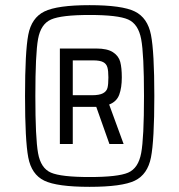

<svg xmlns="http://www.w3.org/2000/svg" viewBox="-20 -716 695 744"><path d="M578 -344Q578 -172 565 -106Q552 -40 502.5 -16Q453 8 327 8Q201 8 151.5 -16Q102 -40 89.5 -106Q77 -172 77 -344Q77 -515 89.5 -581Q102 -647 152 -671.5Q202 -696 327 -696Q453 -696 502.5 -671.5Q552 -647 565 -581Q578 -515 578 -344ZM538 -344Q538 -506 527 -564.5Q516 -623 476.5 -640.5Q437 -658 327 -658Q218 -658 178 -640.5Q138 -623 127.5 -565Q117 -507 117 -344Q117 -181 127.5 -122.5Q138 -64 177.5 -47Q217 -30 327 -30Q437 -30 476.5 -47Q516 -64 527 -122.5Q538 -181 538 -344ZM403 -311 459 -158H404L353 -302H341H262V-158H212V-528H353Q396 -528 418 -513.5Q440 -499 446 -476Q452 -453 452 -416Q452 -376 442 -349Q432 -322 403 -311ZM400 -416Q400 -442 396 -455.5Q392 -469 379.5 -475.5Q367 -482 341 -482H262V-347H336Q365 -347 379 -354.5Q393 -362 396.5 -375.5Q400 -389 400 -416Z"/></svg>

Font: Assailand
Style: Regular
Weight: 400
Designer: Hector Gatti with collaboration of the Omnibus-Type team
Foundry: Omnibus-Type
Version: Version 0.072;October 19, 2019;FontCreator 12.0.0.2547 64-bi